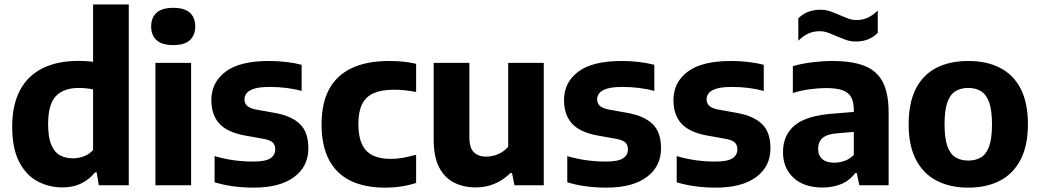

<svg xmlns="http://www.w3.org/2000/svg" viewBox="-20 -828 4648 858"><path d="M259 9.5Q198.5 9.5 147.2 -18Q96 -45.5 65.2 -105.5Q34.5 -165.5 34.5 -262Q34.5 -357.5 68.5 -423Q102.5 -488.5 168.8 -522.2Q235 -556 333 -556Q349.5 -556 365.8 -554.8Q382 -553.5 396 -552V-808H555.5V0H421.5L412 -57.5H404.5Q381 -27.5 344.2 -9Q307.5 9.5 259 9.5ZM306 -120.5Q330.5 -120.5 354.8 -129.5Q379 -138.5 396 -157.5V-428.5Q383 -431.5 366 -433.2Q349 -435 332.5 -435Q264 -435 229.5 -398.2Q195 -361.5 195 -274.5Q195 -215 209 -181.5Q223 -148 247.8 -134.2Q272.5 -120.5 306 -120.5Z M674.5 0V-547H834V0ZM754 -626.5Q704 -626.5 679.8 -648.5Q655.5 -670.5 655.5 -709.5Q655.5 -749.5 679.8 -771.2Q704 -793 754 -793Q804.5 -793 828.5 -771.2Q852.5 -749.5 852.5 -709.5Q852.5 -670.5 828.5 -648.5Q804.5 -626.5 754 -626.5Z M1113.5 10.5Q1066.5 10.5 1022.2 4.5Q978 -1.5 939 -13.5V-130.5Q978.5 -118.5 1022.5 -112.2Q1066.5 -106 1111.5 -106Q1165.5 -106 1187.8 -120.2Q1210 -134.5 1210 -160Q1210 -180.5 1199 -191Q1188 -201.5 1160.5 -207L1071.5 -223Q994.5 -237.5 959.5 -276.5Q924.5 -315.5 924.5 -381Q924.5 -459.5 987.8 -507.5Q1051 -555.5 1182 -555.5Q1222 -555.5 1259.8 -551Q1297.5 -546.5 1328 -538.5V-421.5Q1296 -430.5 1260 -435Q1224 -439.5 1186.5 -439.5Q1141 -439.5 1116.5 -431.8Q1092 -424 1082.2 -411.5Q1072.5 -399 1072.5 -384.5Q1072.5 -367 1083.5 -356Q1094.5 -345 1121.5 -339L1210.5 -323Q1283.5 -309.5 1320.8 -273.2Q1358 -237 1358 -165.5Q1358 -84 1294.2 -36.8Q1230.5 10.5 1113.5 10.5Z M1701 10.5Q1609.5 10.5 1546.2 -20.5Q1483 -51.5 1450 -114.2Q1417 -177 1417 -272.5Q1417 -369 1452.2 -431.8Q1487.5 -494.5 1554.8 -525Q1622 -555.5 1717.5 -555.5Q1750.5 -555.5 1781.2 -552.5Q1812 -549.5 1839.5 -543V-417Q1813.5 -422 1789 -424.5Q1764.5 -427 1739.5 -427Q1684.5 -427 1649.5 -411.5Q1614.5 -396 1598 -362.2Q1581.5 -328.5 1581.5 -274Q1581.5 -217.5 1597.8 -183.2Q1614 -149 1646 -133.5Q1678 -118 1726 -118Q1752 -118 1778.5 -122.5Q1805 -127 1839.5 -136.5V-10.5Q1809.5 -0.5 1774 5Q1738.5 10.5 1701 10.5Z M2106.5 9.5Q2052 9.5 2009.5 -11.8Q1967 -33 1942.5 -80Q1918 -127 1918 -204.5V-547H2077.5V-215.5Q2077.5 -166 2098.2 -147Q2119 -128 2152.5 -128Q2169 -128 2187.2 -132.8Q2205.5 -137.5 2222 -147.5Q2238.5 -157.5 2251 -172.5V-547H2410V0H2279L2268 -55H2261Q2230 -23.5 2190.5 -7Q2151 9.5 2106.5 9.5Z M2689.5 10.5Q2642.5 10.5 2598.2 4.5Q2554 -1.5 2515 -13.5V-130.5Q2554.5 -118.5 2598.5 -112.2Q2642.5 -106 2687.5 -106Q2741.5 -106 2763.8 -120.2Q2786 -134.5 2786 -160Q2786 -180.5 2775 -191Q2764 -201.5 2736.5 -207L2647.5 -223Q2570.5 -237.5 2535.5 -276.5Q2500.5 -315.5 2500.5 -381Q2500.5 -459.5 2563.8 -507.5Q2627 -555.5 2758 -555.5Q2798 -555.5 2835.8 -551Q2873.5 -546.5 2904 -538.5V-421.5Q2872 -430.5 2836 -435Q2800 -439.5 2762.5 -439.5Q2717 -439.5 2692.5 -431.8Q2668 -424 2658.2 -411.5Q2648.5 -399 2648.5 -384.5Q2648.5 -367 2659.5 -356Q2670.5 -345 2697.5 -339L2786.5 -323Q2859.5 -309.5 2896.8 -273.2Q2934 -237 2934 -165.5Q2934 -84 2870.2 -36.8Q2806.5 10.5 2689.5 10.5Z M3178.5 10.5Q3131.5 10.5 3087.2 4.5Q3043 -1.5 3004 -13.5V-130.5Q3043.5 -118.5 3087.5 -112.2Q3131.5 -106 3176.5 -106Q3230.5 -106 3252.8 -120.2Q3275 -134.5 3275 -160Q3275 -180.5 3264 -191Q3253 -201.5 3225.5 -207L3136.5 -223Q3059.5 -237.5 3024.5 -276.5Q2989.5 -315.5 2989.5 -381Q2989.5 -459.5 3052.8 -507.5Q3116 -555.5 3247 -555.5Q3287 -555.5 3324.8 -551Q3362.5 -546.5 3393 -538.5V-421.5Q3361 -430.5 3325 -435Q3289 -439.5 3251.5 -439.5Q3206 -439.5 3181.5 -431.8Q3157 -424 3147.2 -411.5Q3137.5 -399 3137.5 -384.5Q3137.5 -367 3148.5 -356Q3159.5 -345 3186.5 -339L3275.5 -323Q3348.5 -309.5 3385.8 -273.2Q3423 -237 3423 -165.5Q3423 -84 3359.2 -36.8Q3295.5 10.5 3178.5 10.5Z M3656.5 10Q3572.5 10 3525.8 -33.8Q3479 -77.5 3479 -148Q3479 -225.5 3532.8 -269Q3586.5 -312.5 3706.5 -320.5L3821.5 -330L3838.5 -242L3722.5 -232.5Q3676.5 -229 3656.2 -211.5Q3636 -194 3636 -163.5Q3636 -133.5 3654.5 -117.2Q3673 -101 3708.5 -101Q3730.5 -101 3753.5 -108.8Q3776.5 -116.5 3795.5 -135.5V-335.5Q3795.5 -373 3783.2 -394.5Q3771 -416 3743.8 -425.2Q3716.5 -434.5 3671 -434.5Q3639.5 -434.5 3599.5 -429.2Q3559.5 -424 3523 -412.5V-532.5Q3563 -544 3610.8 -549.8Q3658.5 -555.5 3699.5 -555.5Q3786.5 -555.5 3842.2 -534Q3898 -512.5 3924.5 -462.2Q3951 -412 3951 -325.5V0H3820L3809 -54.5H3801.5Q3777 -21 3739 -5.5Q3701 10 3656.5 10ZM3804 -642.5Q3780 -642.5 3758.2 -650.5Q3736.5 -658.5 3716.5 -667Q3698 -675.5 3680 -682Q3662 -688.5 3643.5 -688.5Q3615.5 -688.5 3593 -678.5Q3570.5 -668.5 3547.5 -646V-746Q3585.5 -784.5 3646 -784.5Q3670.5 -784.5 3692 -776.8Q3713.5 -769 3733.5 -760Q3752 -752 3770 -745.2Q3788 -738.5 3806.5 -738.5Q3835 -738.5 3857.5 -748.8Q3880 -759 3902.5 -781V-681Q3864.5 -642.5 3804 -642.5Z M4307 10.5Q4225 10.5 4165.2 -20.8Q4105.5 -52 4073 -114.8Q4040.5 -177.5 4040.5 -272Q4040.5 -367.5 4072.2 -430.5Q4104 -493.5 4163.8 -524.5Q4223.5 -555.5 4307 -555.5Q4390.5 -555.5 4450.2 -524.2Q4510 -493 4541.8 -430.2Q4573.5 -367.5 4573.5 -273Q4573.5 -178 4541 -115Q4508.5 -52 4448.8 -20.8Q4389 10.5 4307 10.5ZM4307 -110.5Q4340.5 -110.5 4364.2 -125Q4388 -139.5 4400.5 -174.8Q4413 -210 4413 -271.5Q4413 -334.5 4400.5 -370Q4388 -405.5 4364.2 -420.2Q4340.5 -435 4307 -435Q4273.5 -435 4249.8 -420.5Q4226 -406 4213.5 -370.8Q4201 -335.5 4201 -273.5Q4201 -210.5 4213.5 -175Q4226 -139.5 4249.8 -125Q4273.5 -110.5 4307 -110.5Z"/></svg>

Font: Encode Sans Condensed Thin
Style: Bold
Weight: 700
Version: Version 3.002